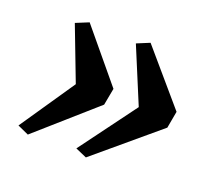

<svg xmlns="http://www.w3.org/2000/svg" viewBox="-94 -687 855 768"><g transform="rotate(20 333.0 -303.0)"><path d="M338.5 -43.5 290.5 -64.5 468.5 -305 370.5 -540.5 425 -563 617 -339 604 -267ZM89 -50 41.5 -71.5 200.5 -305 113 -534 168 -556.5 348.5 -339 335 -267Z"/></g></svg>

Font: Merriweather 60pt Black
Style: Italic
Weight: 900
Italic angle: -7.8°
Version: Version 2.101